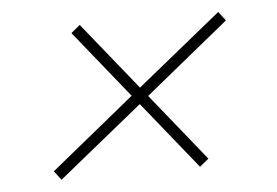

<svg xmlns="http://www.w3.org/2000/svg" viewBox="-37 -519 674 468"><g transform="rotate(-5 300.0 -285.0)"><path d="M96 -98 79 -120 284 -287 151 -452 173 -470 306 -305 512 -472 529 -450 324 -283 457 -118 435 -100 302 -265Z"/></g></svg>

Font: Geist Mono Thin
Style: Italic
Weight: 100
Italic angle: -12°
Monospace: yes
Designer: Basement.studio, Andrés Briganti, Mateo Zaragoza
Foundry: Basement.studio, Vercel, Andrés Briganti, Guido Ferreyra, Mateo Zaragoza
Version: Version 1.500; ttfautohint (v1.8.4.7-5d5b)